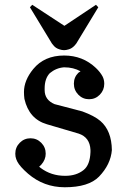

<svg xmlns="http://www.w3.org/2000/svg" viewBox="-20 -770 531 802"><path d="M105 -739.7 114.7 -750 249 -662.1 380.9 -750 390.6 -739.7 298.8 -588.4Q297.4 -585.9 292 -580.1Q280.8 -567.9 267.6 -564Q255.9 -560.5 249 -560.5H248H246.6Q238.8 -560.5 228 -564Q212.4 -568.8 203.6 -580.1Q197.8 -586.9 196.8 -588.4ZM43.9 -127.9Q43.9 -154.8 62.5 -173.6Q81.1 -192.4 107.4 -192.4Q133.8 -192.4 152.3 -173.6Q170.9 -154.8 170.9 -127.9Q170.9 -103 152.3 -82Q148.4 -77.6 143.6 -73.7L149.4 -68.8Q193.4 -35.6 251.5 -35.6Q252 -35.6 252.9 -35.6Q299.3 -35.6 329.6 -60.1Q356 -81.5 357.9 -134.8V-144Q355.5 -196.3 308.6 -211.9L175.8 -251Q101.1 -272.9 82 -356.9Q80.1 -371.6 80.1 -385.7Q80.1 -434.1 118.7 -481.4Q165 -538.1 248 -538.1Q325.7 -538.1 380.4 -486.3Q398.4 -469.2 408.2 -451.2Q415.5 -437.5 415.5 -419.9Q415.5 -393.6 397 -374.5Q378.4 -355.5 352.1 -355.5Q325.7 -355.5 307.1 -374.5Q288.6 -393.6 288.6 -420.4Q288.6 -447.3 307.1 -465.8L316.4 -472.2Q286.6 -488.8 248.5 -488.8H247.1Q214.4 -486.3 188 -464.4Q166.5 -441.9 166.5 -400.4Q166.5 -397 166.5 -393.6Q166.5 -352.5 208 -335L323.7 -304.7Q374.5 -286.1 399.4 -264.6Q446.3 -224.1 447.3 -143.1Q442.4 -83 393.6 -32.2Q350.1 12.2 250.5 12.2Q163.1 12.2 97.2 -44.4Q63 -74.2 52.2 -95.2Q49.3 -101.1 47.9 -105Q43.9 -115.2 43.9 -127.9Z"/></svg>

Font: Modern Antiqua
Style: Regular
Weight: 500
Version: Version 1.0